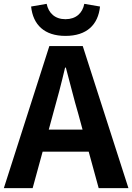

<svg xmlns="http://www.w3.org/2000/svg" viewBox="-24 -980 689 1000"><path d="M415 -960C406 -912 372 -880 317 -880C262 -880 229 -912 219 -960L138 -946C148 -851 207 -793 317 -793C428 -793 487 -851 497 -946ZM230 -305 252 -386C274 -463 296 -547 315 -628H319C341 -548 361 -463 384 -386L406 -305ZM490 0H645L407 -740H233L-4 0H146L198 -190H438Z"/></svg>

Font: Noto Sans Mono CJK JP Bold
Style: Regular
Weight: 700
Designer: Ryoko NISHIZUKA (kana & ideographs); Paul D. Hunt (Latin, Greek & Cyrillic); Wenlong ZHANG (bopomofo); Sandoll Communica
Foundry: Adobe Systems Incorporated
Version: Version 1.004;PS 1.004;hotconv 1.0.82;makeotf.lib2.5.63406